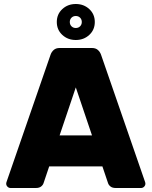

<svg xmlns="http://www.w3.org/2000/svg" viewBox="-20 -940 758 960"><path d="M703 -37Q707 -27 707 -22Q707 -13 700.5 -6.5Q694 0 685 0H559Q542 0 532.5 -7.5Q523 -15 520 -25L492 -108H226L198 -25Q195 -15 185.5 -7.5Q176 0 159 0H33Q24 0 17.5 -6.5Q11 -13 11 -22Q11 -27 15 -37L233 -667Q238 -681 249 -690.5Q260 -700 278 -700H440Q458 -700 469 -690.5Q480 -681 485 -667ZM440 -263 359 -503 278 -263ZM454 -830Q454 -791 426.5 -765.5Q399 -740 359 -740Q319 -740 291.5 -765.5Q264 -791 264 -830Q264 -869 291.5 -894.5Q319 -920 359 -920Q399 -920 426.5 -894.5Q454 -869 454 -830ZM389 -830Q389 -843 380.5 -851.5Q372 -860 359 -860Q346 -860 337.5 -851.5Q329 -843 329 -830Q329 -817 337.5 -808.5Q346 -800 359 -800Q372 -800 380.5 -808.5Q389 -817 389 -830Z"/></svg>

Font: Rubik
Style: Regular
Weight: 700
Designer: Hubert & Fischer
Foundry: Hubert & Fischer
Version: Version 1.100